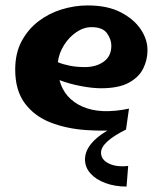

<svg xmlns="http://www.w3.org/2000/svg" viewBox="-20 -475 599 707"><path d="M444 2Q370 9 297.5 4Q225 -1 166 -24Q107 -47 71.5 -94.5Q36 -142 36 -219Q36 -279 59.5 -323Q83 -367 121.5 -396.5Q160 -426 207.5 -440.5Q255 -455 303 -455Q376 -455 425 -429.5Q474 -404 499 -366Q524 -328 523 -288Q523 -255 507.5 -223Q492 -191 454.5 -170.5Q417 -150 352 -150Q320 -150 278 -158Q236 -166 199 -180Q217 -112 283.5 -82.5Q350 -53 455 -75ZM317 -375Q288 -375 261 -356.5Q234 -338 215.5 -308.5Q197 -279 193 -246Q212 -238 237 -233Q262 -228 293 -228Q334 -228 362 -248Q390 -268 390 -307Q390 -330 374 -352.5Q358 -375 317 -375ZM446 212Q403 212 368 199Q333 186 313 163.5Q293 141 293 112Q293 46 404 -10L444 2Q352 48 352 87Q352 113 380.5 127Q409 141 452 136Z"/></svg>

Font: Marhey SemiBold
Style: Regular
Weight: 600
Designer: Nur Syamsi & Bustanul Arifin
Foundry: Namelatype
Version: Version 1.000; ttfautohint (v1.8.4.7-5d5b)